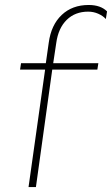

<svg xmlns="http://www.w3.org/2000/svg" viewBox="-20 -755 452 775"><path d="M337.9 -734.9Q386.2 -734.9 412.1 -709L407.2 -678.2Q396 -690.9 376.7 -699.5Q357.4 -708 335.9 -708Q283.2 -708 249.3 -674.8Q215.3 -641.6 207 -581.1L194.8 -500H377L373 -474.1H190.9L125 0H95.2L162.1 -474.1H61L64.9 -500H165L176.8 -583Q186.5 -654.3 229 -694.6Q271.5 -734.9 337.9 -734.9Z"/></svg>

Font: Human Sans ExtraLight
Style: Italic
Weight: 200
Italic angle: -8°
Designer: Tim Radville
Foundry: Continuum
Version: Version 1.000;FEAKit 1.0